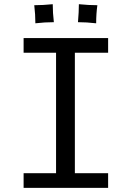

<svg xmlns="http://www.w3.org/2000/svg" viewBox="-20 -913 640 933"><path d="M94.7 0ZM94.7 -656.7V-728H505.4V-656.7H343.8V-71.3H505.4V0H94.7V-71.3H252.4V-656.7ZM358.9 -805.2Q363.3 -856 363.3 -892.6Q411.1 -887.7 453.1 -887.7Q447.3 -845.7 447.3 -799.8Q400.4 -805.2 358.9 -805.2ZM146.5 -887.7Q188.5 -887.7 236.3 -892.6Q236.3 -850.6 241.7 -805.2Q197.8 -805.2 151.9 -799.8Q151.9 -842.3 146.5 -887.7Z"/></svg>

Font: Oxygen Mono
Style: Regular
Weight: 400
Designer: Vernon Adams
Foundry: Vernon Adams
Version: Version 0.201; ttfautohint (v0.8) -r 50 -G 200 -x